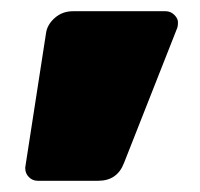

<svg xmlns="http://www.w3.org/2000/svg" viewBox="-20 -730 357 342"><path d="M110 -710H275Q284 -710 290.5 -703.5Q297 -697 297 -690.5Q297 -684 296 -681L201 -440Q189 -408 155 -408H47Q38 -408 31.5 -414.5Q25 -421 25 -430V-432L62 -671Q64 -686 77.5 -698Q91 -710 110 -710Z"/></svg>

Font: Rubik One
Style: Regular
Weight: 400
Designer: Hubert and Fischer with Elvire Volk Leonovitch
Foundry: Hubert and Fischer with Elvire Volk Leonovitch
Version: Version 1.001